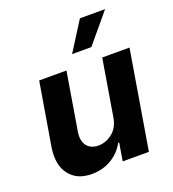

<svg xmlns="http://www.w3.org/2000/svg" viewBox="-141 -885 904 1001"><g transform="rotate(-20 311.0 -385.0)"><path d="M403.4 -232.2 455.6 -545.5H606.9L516 0H370.7L387.1 -99.1H381.4Q356.2 -51.1 307.9 -22Q259.6 7.1 198.2 7.1Q115.8 7.1 74 -47.8Q32.3 -102.6 47.6 -198.2L105.8 -545.5H257.1L203.8 -225.1Q196 -176.8 217.2 -148.8Q238.3 -120.7 281.2 -120.7Q322.1 -120.7 358.3 -149.1Q394.5 -177.6 403.4 -232.2ZM313.9 -615.8 416.2 -777.3H555.8L420.8 -615.8Z"/></g></svg>

Font: Inter UI
Style: Bold Italic
Weight: 700
Italic angle: 9.39999°
Designer: Rasmus Andersson
Foundry: rsms
Version: 3.2;8d6f07862